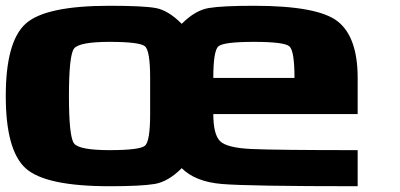

<svg xmlns="http://www.w3.org/2000/svg" viewBox="-20 -645 1384 665"><path d="M359.4 -500Q253.9 -500 236.3 -476.6Q218.8 -453.1 218.8 -312.5Q218.8 -171.9 236.3 -148.4Q253.9 -125 359.4 -125Q464.8 -125 482.4 -140.6Q500 -156.2 500 -250V-375Q500 -468.8 482.4 -484.4Q464.8 -500 359.4 -500ZM359.4 0Q136.7 0 68.4 -62.5Q0 -125 0 -312.5Q0 -500 68.4 -562.5Q136.7 -625 359.4 -625Q476.6 -625 519.5 -617.2Q562.5 -609.4 609.4 -562.5Q656.2 -609.4 703.1 -617.2Q750 -625 859.4 -625Q1082 -625 1150.4 -570.3Q1218.8 -515.6 1218.8 -375V-250H718.8Q718.8 -179.7 742.2 -156.2Q765.6 -132.8 851.6 -128.9Q937.5 -125 1218.8 -125V0Q839.8 0 748 -7.8Q656.2 -15.6 609.4 -62.5Q562.5 -15.6 515.6 -7.8Q468.8 0 359.4 0ZM859.4 -500Q753.9 -500 736.3 -484.4Q718.8 -468.8 718.8 -375H1000Q1000 -468.8 982.4 -484.4Q964.8 -500 859.4 -500Z"/></svg>

Font: CraftyPE
Style: Regular
Weight: 400
Designer: Erek Butcher
Foundry: Haunted Coop
Version: Version 0.018;April 4, 2024;FontCreator 15.0.0.2962 64-bit